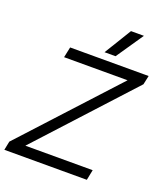

<svg xmlns="http://www.w3.org/2000/svg" viewBox="-162 -1021 974 1131"><g transform="rotate(20 325.0 -456.0)"><path d="M462 -912H543L427 -742H358ZM11 -55 542 -633H144L158 -699H650L638 -643L108 -65H530L517 0H0Z"/></g></svg>

Font: Prompt Light
Style: Italic
Weight: 300
Italic angle: -12°
Designer: Katatrad Team
Foundry: CadsonDemak
Version: Version 1.000